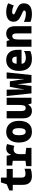

<svg xmlns="http://www.w3.org/2000/svg" viewBox="1754 -2476 731 4280"><g transform="rotate(-90 2120.0 -335.5)"><path d="M335 10Q240 10 190 -40.5Q140 -91 140 -194V-417H14V-494L153 -552L194 -681H301V-553H495V-417H301V-222Q301 -182 314 -163Q327 -144 346.5 -138.5Q366 -133 385 -133Q407 -133 435 -137.5Q463 -142 499 -154V-18Q461 -4 418 3Q375 10 335 10Z M557 0V-117L676 -134V-417L571 -430V-553H788L806 -462H814Q828 -505 863 -534Q898 -563 953 -563Q969 -563 994 -559.5Q1019 -556 1049 -544L1009 -382Q993 -390 970.5 -394Q948 -398 932 -398Q881 -398 853 -364.5Q825 -331 825 -268V-134L964 -117V0Z M1327 10Q1239 10 1185.5 -30Q1132 -70 1107.5 -136Q1083 -202 1083 -280Q1083 -360 1108.5 -424Q1134 -488 1187.5 -525.5Q1241 -563 1323 -563Q1435 -563 1501 -487.5Q1567 -412 1567 -276Q1567 -220 1554.5 -168.5Q1542 -117 1514.5 -77Q1487 -37 1440.5 -13.5Q1394 10 1327 10ZM1325 -129Q1368 -129 1386 -167.5Q1404 -206 1404 -278Q1404 -349 1385.5 -386Q1367 -423 1325 -423Q1283 -423 1264.5 -385.5Q1246 -348 1246 -278Q1246 -206 1264.5 -167.5Q1283 -129 1325 -129Z M1787 10Q1708 10 1665.5 -40.5Q1623 -91 1623 -193V-553H1784V-242Q1784 -186 1798.5 -157.5Q1813 -129 1850 -129Q1894 -129 1907.5 -165.5Q1921 -202 1921 -279V-553H2082V0H1954L1935 -69H1925Q1905 -30 1871 -10Q1837 10 1787 10Z M2179 0 2120 -553H2261L2266 -297Q2266 -271 2266.5 -235.5Q2267 -200 2267 -174H2273Q2274 -194 2277 -218.5Q2280 -243 2285 -269L2324 -482H2447L2482 -269Q2487 -241 2489.5 -219Q2492 -197 2495 -174H2501Q2501 -201 2501 -234.5Q2501 -268 2502 -295L2509 -553H2647L2588 0H2419L2400 -152Q2395 -189 2391.5 -227.5Q2388 -266 2386 -298H2380Q2379 -267 2374 -228Q2369 -189 2364 -152L2343 0Z M2945 10Q2814 10 2747 -63.5Q2680 -137 2680 -275Q2680 -362 2707.5 -426.5Q2735 -491 2789.5 -527Q2844 -563 2925 -563Q3029 -563 3089.5 -498Q3150 -433 3150 -302V-221H2839Q2841 -170 2878.5 -147.5Q2916 -125 2967 -125Q3015 -125 3054.5 -136Q3094 -147 3124 -167V-29Q3089 -10 3044 0Q2999 10 2945 10ZM2999 -331Q2998 -383 2978 -407Q2958 -431 2922 -431Q2883 -431 2862 -405Q2841 -379 2840 -331Z M3218 0V-553H3346L3365 -489H3372Q3393 -523 3426 -543Q3459 -563 3510 -563Q3591 -563 3634 -512.5Q3677 -462 3677 -360V0H3516V-322Q3516 -380 3501 -404Q3486 -428 3456 -428Q3413 -428 3396 -392.5Q3379 -357 3379 -280V0Z M3948 10Q3852 10 3773 -22V-169Q3814 -148 3863.5 -136.5Q3913 -125 3955 -125Q3993 -125 4009.5 -134Q4026 -143 4026 -159Q4026 -180 3998.5 -193Q3971 -206 3909 -234Q3845 -262 3810.5 -302.5Q3776 -343 3776 -399Q3776 -478 3832 -520.5Q3888 -563 3994 -563Q4043 -563 4090.5 -553Q4138 -543 4188 -520L4138 -394Q4098 -414 4064.5 -422Q4031 -430 4003 -430Q3970 -430 3955 -421.5Q3940 -413 3940 -399Q3940 -381 3965.5 -369.5Q3991 -358 4045 -333Q4095 -310 4126 -288.5Q4157 -267 4171.5 -239.5Q4186 -212 4186 -170Q4186 -84 4129 -37Q4072 10 3948 10Z"/></g></svg>

Font: Noto Sans Mono Condensed Black
Style: Regular
Weight: 900
Width: 3
Designer: Monotype Design Team
Foundry: Monotype Imaging Inc.
Version: Version 2.014